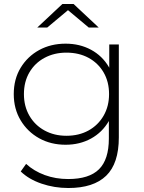

<svg xmlns="http://www.w3.org/2000/svg" viewBox="-20 -745 722 963"><path d="M323 198Q252 198 188 176Q124 154 84 115L111 77Q150 113 204.5 133Q259 153 322 153Q427 153 476.5 104Q526 55 526 -50V-139Q526 -138 526 -138Q493 -81 436.5 -50Q380 -19 309 -19Q235 -19 176.5 -51.5Q118 -84 83.5 -141.5Q49 -199 49 -273Q49 -348 83.5 -405Q118 -462 176.5 -494Q235 -526 309 -526Q380 -526 436.5 -495.5Q493 -465 526 -409Q527 -407 528 -405V-522H576V-56Q576 75 512.5 136.5Q449 198 323 198ZM313 -64Q376 -64 424 -90.5Q472 -117 499.5 -164.5Q527 -212 527 -273Q527 -335 499.5 -382Q472 -429 424 -455Q376 -481 313 -481Q252 -481 203.5 -455Q155 -429 127.5 -382Q100 -335 100 -273Q100 -212 127.5 -164.5Q155 -117 203.5 -90.5Q252 -64 313 -64ZM167 -607 293 -725H349L475 -607H425L321 -694L217 -607Z"/></svg>

Font: Montserrat Z Light
Style: Regular
Weight: 300
Designer: Julieta Ulanovsky
Foundry: Julieta Ulanovsky
Version: Version 8.000